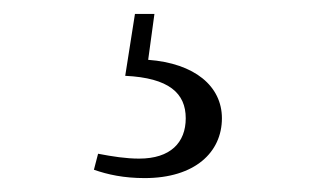

<svg xmlns="http://www.w3.org/2000/svg" viewBox="-20 -21 472 276"><path d="M160 88C223 91 247 113 247 149C247 184 225 207 180 207C161 207 142 204 121 200L115 223C135 230 158 235 188 235C260 235 299 198 299 149C299 103 260 70 193 65L202 -1H174Z"/></svg>

Font: Noto Serif CJK KR Light
Style: Regular
Weight: 300
Designer: Ryoko NISHIZUKA 西塚涼子 (kana & ideographs); Frank Grießhammer (Latin, Greek & Cyrillic); Wenlong ZHANG 张文龙 (bopomofo); San
Foundry: Adobe
Version: Version 2.001;hotconv 1.1.0;makeotfexe 2.6.0